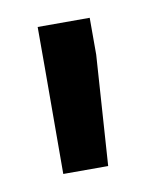

<svg xmlns="http://www.w3.org/2000/svg" viewBox="-44 -786 254 323"><g transform="rotate(-10 83.5 -624.5)"><path d="M129.4 -750V-687L116.7 -499H40L40.5 -679.2V-750Z"/></g></svg>

Font: Vazirmatn UI FD Medium
Style: Regular
Weight: 500
Designer: Saber Rastikerdar
Foundry: Saber Rastikerdar
Version: Version 33.003